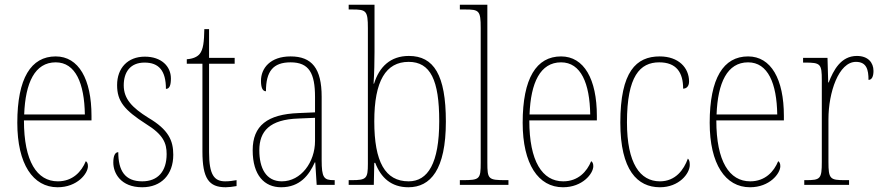

<svg xmlns="http://www.w3.org/2000/svg" viewBox="-20 -780 3717 810"><path d="M223 10C306 10 351 -48 351 -79C351 -91 347 -97 342 -100C324 -56 287 -15 224 -15C136 -15 81 -99 81 -272H366V-291C366 -446 312 -542 215 -542C111 -542 53 -450 53 -262C53 -88 119 10 223 10ZM338 -297H82C87 -431 127 -517 215 -517C299 -517 336 -428 338 -297Z M580 10C660 10 711 -43 711 -127C711 -187 691 -233 606 -283C537 -326 502 -363 502 -420C502 -474 528 -516 590 -516C650 -516 680 -482 680 -405C695 -405 701 -420 701 -449C701 -500 661 -541 591 -541C519 -541 474 -493 474 -421C474 -353 504 -316 596 -257C669 -212 683 -176 683 -130C683 -57 646 -15 580 -15C507 -15 479 -60 479 -138C466 -138 458 -124 458 -94C458 -50 489 10 580 10Z M932 10C945 10 961 8 978 5V-20C960 -17 948 -15 930 -15C884 -15 862 -42 862 -138V-511H970V-536H862V-657H842C841 -605 838 -571 822 -552C812 -540 794 -532 768 -530V-511H834V-141C834 -27 861 10 932 10Z M1166 10C1245 10 1284 -41 1308 -95H1310L1316 0H1392V-20H1388C1346 -20 1337 -31 1337 -105V-372C1337 -491 1296 -542 1206 -542C1120 -542 1081 -492 1081 -439C1081 -410 1088 -395 1102 -395C1102 -479 1132 -517 1206 -517C1284 -517 1309 -471 1309 -371V-306L1240 -303C1108 -298 1046 -250 1046 -146C1046 -40 1096 10 1166 10ZM1169 -15C1102 -15 1074 -71 1074 -146C1074 -227 1118 -276 1239 -280L1309 -283V-185C1309 -96 1250 -15 1169 -15Z M1703 10C1796 10 1861 -64 1861 -267C1861 -464 1810 -544 1705 -544C1627 -544 1580 -498 1558 -427H1556C1559 -470 1560 -525 1560 -561V-760H1451V-740H1466C1525 -740 1532 -735 1532 -661V-89C1532 -27 1526 -20 1464 -20H1451V0H1557L1559 -93H1563C1587 -30 1631 10 1703 10ZM1704 -15C1605 -15 1559 -97 1559 -268C1559 -439 1608 -519 1704 -519C1796 -519 1833 -442 1833 -269C1833 -91 1785 -15 1704 -15Z M1920 0H2125V-20H2113C2040 -20 2036 -24 2036 -94V-760H1920V-740H1941C2001 -740 2008 -736 2008 -662V-94C2008 -24 2004 -20 1931 -20H1920Z M2355 10C2438 10 2483 -48 2483 -79C2483 -91 2479 -97 2474 -100C2456 -56 2419 -15 2356 -15C2268 -15 2213 -99 2213 -272H2498V-291C2498 -446 2444 -542 2347 -542C2243 -542 2185 -450 2185 -262C2185 -88 2251 10 2355 10ZM2470 -297H2214C2219 -431 2259 -517 2347 -517C2431 -517 2468 -428 2470 -297Z M2764 10C2845 10 2890 -48 2890 -84C2890 -98 2888 -105 2882 -111C2865 -64 2830 -15 2764 -15C2680 -15 2625 -91 2625 -264C2625 -459 2680 -517 2761 -517C2833 -517 2862 -475 2862 -406C2875 -406 2887 -415 2887 -436C2887 -494 2843 -542 2763 -542C2664 -542 2597 -478 2597 -263C2597 -62 2669 10 2764 10Z M3144 10C3227 10 3272 -48 3272 -79C3272 -91 3268 -97 3263 -100C3245 -56 3208 -15 3145 -15C3057 -15 3002 -99 3002 -272H3287V-291C3287 -446 3233 -542 3136 -542C3032 -542 2974 -450 2974 -262C2974 -88 3040 10 3144 10ZM3259 -297H3003C3008 -431 3048 -517 3136 -517C3220 -517 3257 -428 3259 -297Z M3373 0H3562V-20H3544C3482 -20 3475 -25 3475 -97V-277C3475 -390 3518 -519 3591 -519C3636 -519 3644 -486 3644 -443C3659 -443 3665 -459 3665 -481C3665 -516 3642 -544 3595 -544C3527 -544 3496 -483 3476 -432H3474L3471 -536H3368V-516H3375C3442 -516 3447 -511 3447 -441V-97C3447 -25 3441 -20 3380 -20H3373Z"/></svg>

Font: Noto Serif Bengali Condensed Thin
Style: Regular
Weight: 100
Width: 3
Designer: Juan Bruce, Universal Thirst, Indian Type Foundry and the Monotype Design Team.
Foundry: Monotype Imaging Inc.
Version: Version 2.003